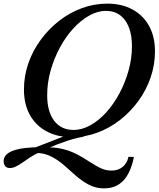

<svg xmlns="http://www.w3.org/2000/svg" viewBox="-58 -744 874 1058"><path d="M515 294Q485 294 457 284.5Q429 275 398.5 254Q368 233 328 196Q290 160 259 139Q228 118 200.5 108.5Q173 99 142 99Q134 99 128.5 99.5Q123 100 110 102L172 90Q150 99 129 110.5Q108 122 76 145Q46 166 29 174Q12 182 -4 182Q-20 182 -29 171.5Q-38 161 -38 145Q-38 105 15 86Q68 67 169 67L96 84L326 -5L408 8Q385 12 361 18Q337 24 311 32.5Q285 41 255.5 52.5Q226 64 191 79L206 68Q266 68 317.5 85.5Q369 103 433 146Q478 175 503.5 185.5Q529 196 556 196Q593 196 617.5 176Q642 156 650 120L680 121Q662 209 621.5 251.5Q581 294 515 294ZM339 12Q259 12 199 -20Q139 -52 106.5 -111Q74 -170 74 -250Q74 -325 98 -394.5Q122 -464 166 -524Q210 -584 267.5 -629Q325 -674 393 -699Q461 -724 533 -724Q613 -724 672.5 -691.5Q732 -659 764 -600Q796 -541 796 -461Q796 -387 772 -317Q748 -247 704.5 -187.5Q661 -128 603.5 -83Q546 -38 478.5 -13Q411 12 339 12ZM347 -28Q394 -28 440.5 -54Q487 -80 528 -125.5Q569 -171 600.5 -230Q632 -289 650.5 -355.5Q669 -422 669 -489Q669 -581 631 -632.5Q593 -684 526 -684Q479 -684 432.5 -657.5Q386 -631 344.5 -585.5Q303 -540 271 -480Q239 -420 220.5 -353.5Q202 -287 202 -219Q202 -129 240.5 -78.5Q279 -28 347 -28Z"/></svg>

Font: Baskervville SemiBold
Style: Italic
Weight: 600
Italic angle: -18°
Version: Version 1.100